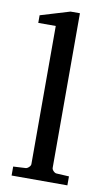

<svg xmlns="http://www.w3.org/2000/svg" viewBox="-85 -780 467 824"><g transform="rotate(10 148.5 -368.5)"><path d="M26.9 0V-39.1L80.1 -42Q86.9 -42 94.5 -49.1Q102.1 -56.2 102.1 -63V-665H25.9V-698.2L153.8 -736.8H194.8V-63Q194.8 -56.2 201.9 -49.1Q209 -42 215.8 -42L270 -39.1V0Z"/></g></svg>

Font: Charis SIL Eur
Style: Regular
Weight: 400
Foundry: SIL International
Version: Version 5.000